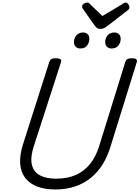

<svg xmlns="http://www.w3.org/2000/svg" viewBox="-20 -1474 1099 1513"><path d="M415 19Q332 19 272 -4.5Q212 -28 178 -73Q144 -118 139 -184Q134 -250 161 -336L369 -988Q374 -1002 385.5 -1008.5Q397 -1015 421 -1015Q444 -1015 455 -1008Q466 -1001 461 -985L247 -324Q218 -235 231 -177.5Q244 -120 293.5 -93Q343 -66 423 -66Q511 -66 577.5 -95.5Q644 -125 690 -182.5Q736 -240 762 -324L968 -988Q973 -1002 984.5 -1008.5Q996 -1015 1019 -1015Q1067 -1015 1058 -985L849 -313Q815 -204 753.5 -130Q692 -56 607 -18.5Q522 19 415 19ZM612 -1092Q591 -1092 577 -1105Q563 -1118 563 -1144Q563 -1171 581.5 -1194.5Q600 -1218 636 -1218Q656 -1218 670 -1205.5Q684 -1193 684 -1167Q684 -1140 667 -1116Q650 -1092 612 -1092ZM858 -1092Q838 -1092 823.5 -1105Q809 -1118 809 -1144Q809 -1171 827.5 -1194.5Q846 -1218 882 -1218Q902 -1218 916.5 -1205.5Q931 -1193 931 -1167Q931 -1140 913.5 -1116Q896 -1092 858 -1092ZM969 -1454Q981 -1454 990.5 -1442Q1000 -1430 1000 -1419Q1000 -1409 997 -1404Q994 -1399 989 -1395L826 -1269Q811 -1257 798 -1251.5Q785 -1246 769 -1246Q756 -1246 745.5 -1253Q735 -1260 726 -1273L634 -1403Q629 -1411 628 -1416Q627 -1421 627 -1425Q627 -1437 641.5 -1445.5Q656 -1454 666 -1454Q676 -1454 681 -1449.5Q686 -1445 693 -1438L787 -1348L940 -1439Q947 -1443 954 -1448.5Q961 -1454 969 -1454Z"/></svg>

Font: Playwrite AU TAS
Style: Regular
Weight: 400
Designer: Veronika Burian, José Scaglione
Foundry: TypeTogether
Version: Version 1.002